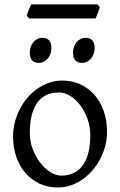

<svg xmlns="http://www.w3.org/2000/svg" viewBox="-20 -833 543 868"><path d="M388.2 -222.2Q388.2 -260.7 375.5 -295.7Q362.8 -330.6 342.8 -357.2Q322.8 -383.8 297.4 -399.4Q272 -415 247.1 -415Q210 -415 184.6 -400.9Q159.2 -386.7 143.8 -362.1Q128.4 -337.4 121.6 -303.7Q114.7 -270 114.7 -231Q114.7 -192.4 128.4 -157.5Q142.1 -122.6 162.8 -96.2Q183.6 -69.8 208.5 -54.4Q233.4 -39.1 255.9 -39.1Q290.5 -39.1 315.4 -52Q340.3 -64.9 356.4 -88.9Q372.6 -112.8 380.4 -146.5Q388.2 -180.2 388.2 -222.2ZM463.9 -236.8Q463.9 -204.1 455.6 -172.9Q447.3 -141.6 432.6 -113.8Q418 -85.9 397.5 -62.3Q377 -38.6 352.3 -21.5Q327.6 -4.4 299.8 5.1Q272 14.6 242.2 14.6Q195.8 14.6 158.4 -2.9Q121.1 -20.5 94.5 -51.3Q67.9 -82 53.5 -124.5Q39.1 -167 39.1 -216.8Q39.1 -249 47.1 -280.3Q55.2 -311.5 69.6 -339.6Q84 -367.7 104.2 -391.4Q124.5 -415 149.2 -432.1Q173.8 -449.2 202.4 -459Q231 -468.8 261.2 -468.8Q307.1 -468.8 344.5 -451.2Q381.8 -433.6 408.4 -402.6Q435.1 -371.6 449.5 -329.1Q463.9 -286.6 463.9 -236.8ZM407.7 -615.7Q407.7 -602.1 403.3 -589.8Q398.9 -577.6 391.4 -568.6Q383.8 -559.6 373.5 -554.2Q363.3 -548.8 351.1 -548.8Q329.1 -548.8 319.6 -561Q310.1 -573.2 310.1 -595.7Q310.1 -609.4 314.5 -621.6Q318.8 -633.8 326.7 -642.8Q334.5 -651.9 344.5 -657Q354.5 -662.1 366.2 -662.1Q407.7 -662.1 407.7 -615.7ZM212.4 -615.7Q212.4 -602.1 208 -589.8Q203.6 -577.6 196 -568.6Q188.5 -559.6 178.2 -554.2Q168 -548.8 155.8 -548.8Q133.8 -548.8 124.3 -561Q114.7 -573.2 114.7 -595.7Q114.7 -609.4 119.1 -621.6Q123.5 -633.8 131.3 -642.8Q139.2 -651.9 149.2 -657Q159.2 -662.1 170.9 -662.1Q212.4 -662.1 212.4 -615.7ZM431.2 -801.3Q430.2 -795.9 427.7 -788.8Q425.3 -781.7 422.4 -774.7Q419.4 -767.6 416.7 -760.7Q414.1 -753.9 412.1 -749.5H111.8L101.1 -761.7Q102.1 -767.1 104.5 -773.9Q106.9 -780.8 109.9 -787.8Q112.8 -794.9 115.7 -801.5Q118.7 -808.1 121.1 -813H420.4Z"/></svg>

Font: Gentium Plus Am
Style: Regular
Weight: 400
Designer: J. Victor Gaultney, Annie Olsen, Iska Routamaa, Becca Hirsbrunner
Foundry: SIL International
Version: Version 5.000